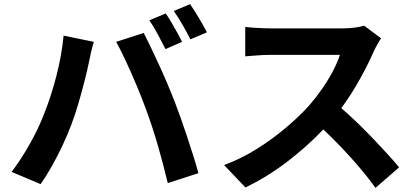

<svg xmlns="http://www.w3.org/2000/svg" viewBox="-20 -863 2026 927"><path d="M780 -798Q793 -780 807.5 -755Q822 -730 836 -705Q850 -680 859 -661L779 -626Q763 -657 742 -697Q721 -737 701 -765ZM898 -843Q911 -824 926.5 -799Q942 -774 956 -749.5Q970 -725 979 -707L899 -673Q884 -704 861.5 -743Q839 -782 819 -810ZM192 -311Q226 -395 252 -495.5Q278 -596 287 -691L433 -661Q426 -639 419 -608.5Q412 -578 409 -561Q402 -526 388.5 -473Q375 -420 358.5 -363.5Q342 -307 324 -260Q306 -212 281.5 -160Q257 -108 230 -60Q203 -12 176 26L36 -33Q83 -95 125 -170Q167 -245 192 -311ZM686 -332Q667 -385 641 -447Q615 -509 588.5 -566Q562 -623 541 -661L674 -704Q689 -675 708.5 -634Q728 -593 749 -547.5Q770 -502 789 -457Q808 -412 822 -376Q835 -342 851 -297.5Q867 -253 883 -204.5Q899 -156 913.5 -110Q928 -64 938 -27L790 21Q769 -68 742.5 -159.5Q716 -251 686 -332Z M1820 -678Q1814 -670 1803 -650.5Q1792 -631 1785 -616Q1760 -558 1719 -483.5Q1678 -409 1628 -341Q1665 -309 1705 -270.5Q1745 -232 1782.5 -192.5Q1820 -153 1852.5 -117.5Q1885 -82 1907 -55L1793 44Q1744 -24 1678 -97.5Q1612 -171 1541 -238Q1462 -155 1365 -81Q1268 -7 1165 42L1062 -66Q1143 -96 1219 -143.5Q1295 -191 1360 -246Q1425 -301 1472 -353Q1505 -391 1535 -434Q1565 -477 1587.5 -520Q1610 -563 1621 -598Q1609 -598 1575 -598Q1541 -598 1496.5 -598Q1452 -598 1407.5 -598Q1363 -598 1329 -598Q1295 -598 1282 -598Q1251 -598 1215.5 -595Q1180 -592 1164 -591V-733Q1178 -731 1200 -729.5Q1222 -728 1244.5 -727Q1267 -726 1282 -726Q1298 -726 1334 -726Q1370 -726 1415.5 -726Q1461 -726 1506.5 -726Q1552 -726 1587 -726Q1622 -726 1635 -726Q1667 -726 1695 -730Q1723 -734 1738 -739Z"/></svg>

Font: Source Han Sans
Style: Bold
Weight: 700
Designer: Ryoko NISHIZUKA Ë•øÂ°öÊ∂ºÂ≠ê (kana, bopomofo & ideographs); Paul D. Hunt (Latin, Greek & Cyrillic); Sandoll Communicatio
Foundry: Adobe
Version: Version 2.004;hotconv 1.0.118;makeotfexe 2.5.65603